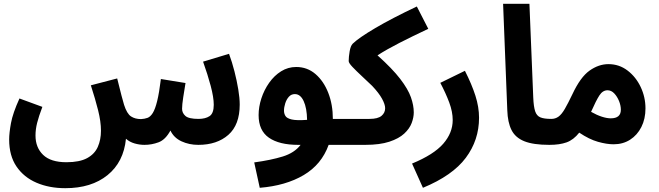

<svg xmlns="http://www.w3.org/2000/svg" viewBox="-20 -754 3451 1006"><path d="M322 232Q238 232 171.5 203.5Q105 175 66.5 118.5Q28 62 28 -23Q28 -57 37.5 -109Q47 -161 82 -238L202 -194Q183 -144 174.5 -110Q166 -76 166 -44Q166 19 206 57.5Q246 96 328 96Q397 96 436.5 74.5Q476 53 492.5 15.5Q509 -22 509 -69Q509 -117 494 -176.5Q479 -236 456 -307L594 -343Q608 -286 616.5 -253.5Q625 -221 630 -205Q645 -158 666.5 -144Q688 -130 719 -130Q738 -131 753 -136.5Q768 -142 780.5 -162Q793 -182 803.5 -224.5Q814 -267 823 -340L952 -319Q946 -283 940 -244Q934 -205 934 -184Q934 -162 951.5 -146.5Q969 -131 1020 -131Q1056 -131 1078 -145.5Q1100 -160 1100 -205Q1100 -244 1084 -304Q1068 -364 1044 -431L1180 -472Q1196 -429 1208.5 -380Q1221 -331 1228.5 -285.5Q1236 -240 1236 -206Q1236 -100 1176.5 -47.5Q1117 5 1019 5Q971 5 931 -13.5Q891 -32 873 -70Q847 -22 811 -8.5Q775 5 737 5Q711 5 685 -2.5Q659 -10 640 -27Q628 95 543.5 163.5Q459 232 322 232Z M1341 230 1312 97Q1400 85 1461.5 66Q1523 47 1555 5H1542Q1443 5 1389 -32.5Q1335 -70 1335 -151Q1335 -194 1349.5 -238.5Q1364 -283 1390.5 -320.5Q1417 -358 1453 -380.5Q1489 -403 1532 -403Q1590 -403 1633 -366Q1676 -329 1700 -267.5Q1724 -206 1724 -131H1796Q1830 -131 1846.5 -112Q1863 -93 1863 -65Q1863 -33 1843.5 -14Q1824 5 1786 5H1702Q1665 108 1571 163.5Q1477 219 1341 230ZM1468 -174Q1468 -159 1475.5 -146.5Q1483 -134 1508.5 -128Q1534 -122 1589 -126Q1588 -188 1571 -224.5Q1554 -261 1525 -261Q1506 -261 1493.5 -247Q1481 -233 1474.5 -212.5Q1468 -192 1468 -174Z M1786 5 1796 -131H1916Q1960 -131 1979 -147Q1998 -163 1998 -187Q1998 -207 1981.5 -237Q1965 -267 1930 -304Q1904 -329 1875.5 -355.5Q1847 -382 1827 -403Q1807 -424 1807 -434Q1807 -456 1812 -485Q1817 -514 1828 -525Q1860 -556 1946.5 -607Q2033 -658 2164 -720L2224 -603Q2139 -563 2072.5 -529Q2006 -495 1958 -464Q2036 -394 2077 -340.5Q2118 -287 2133 -244.5Q2148 -202 2148 -165Q2148 -139 2137 -109.5Q2126 -80 2098 -54Q2070 -28 2020 -11.5Q1970 5 1894 5Z M2196 230 2139 103Q2253 56 2302.5 -1Q2352 -58 2352 -125Q2352 -168 2334 -216.5Q2316 -265 2287 -320L2416 -383Q2452 -312 2471 -252.5Q2490 -193 2490 -137Q2490 -20 2420.5 73Q2351 166 2196 230Z M2858 5Q2774 5 2727 -14Q2680 -33 2660 -73Q2640 -113 2638 -176L2616 -734H2754L2774 -243Q2776 -195 2784 -171Q2792 -147 2811.5 -139Q2831 -131 2868 -131Q2903 -131 2919.5 -112Q2936 -93 2936 -65Q2936 -34 2916 -14.5Q2896 5 2858 5Z M2859 5 2869 -131Q2890 -131 2906.5 -143Q2923 -155 2939.5 -183.5Q2956 -212 2979 -260Q3021 -350 3069 -384Q3117 -418 3168 -418Q3224 -418 3268 -384.5Q3312 -351 3337 -298Q3362 -245 3362 -186Q3362 -131 3340.5 -88.5Q3319 -46 3281.5 -22Q3244 2 3195 2Q3159 2 3113 -11Q3067 -24 3015 -59Q2985 -21 2948.5 -8Q2912 5 2859 5ZM3163 -281Q3138 -281 3120.5 -254Q3103 -227 3077 -168Q3107 -151 3133.5 -142.5Q3160 -134 3180 -134Q3233 -134 3233 -179Q3233 -201 3223.5 -224.5Q3214 -248 3198.5 -264.5Q3183 -281 3163 -281Z"/></svg>

Font: Noto Sans Arabic SemCond
Style: Bold
Weight: 700
Width: 4
Designer: Monotype Design Team, Nadine Chahine, Nizar Qandah and Khaled Hosny
Foundry: Monotype Imaging Inc.
Version: Version 2.012; ttfautohint (v1.8.4.7-5d5b)